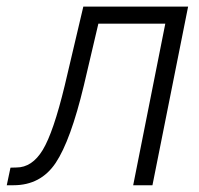

<svg xmlns="http://www.w3.org/2000/svg" viewBox="-40 -548 589 568"><path d="M411 0H354L449 -478H251L208 -295Q169 -132.5 124.8 -66.2Q80.5 0 0 0H-20L-9 -52L8.5 -52.5Q55 -52.5 86.5 -104.5Q118 -156.5 151.5 -295L206.5 -528.5H516.5Z"/></svg>

Font: Roberto Sans Light
Style: Italic
Weight: 300
Italic angle: -11°
Designer: Google
Version: Version 1.00;June 11, 2020;FontCreator 12.0.0.2522 64-bit; t